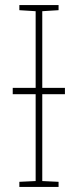

<svg xmlns="http://www.w3.org/2000/svg" viewBox="-20 -734 305 754"><path d="M210 -714V-694L146 -690V-389H235V-364H146V-23L210 -20V0H56V-20L120 -23V-364H30V-389H120V-690L56 -694V-714Z"/></svg>

Font: Noto Sans SemiCondensed Thin
Style: Regular
Weight: 100
Width: 4
Designer: Monotype Design Team
Foundry: Monotype Imaging Inc.
Version: Version 2.013; ttfautohint (v1.8.4.7-5d5b)